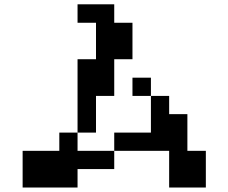

<svg xmlns="http://www.w3.org/2000/svg" viewBox="-20 -796 1040 874"><path d="M83 57.6V-109.4H250V-192.4H333V-526.4H417V-692.4H333V-776.4H500V-692.4H583V-526.4H500V-359.4H417V-192.4H333V-109.4H500V-192.4H667V-359.4H750V-276.4H833V-109.4H917V57.6H750V-109.4H500V-26.4H333V57.6ZM667 -359.4H583V-442.4H667Z"/></svg>

Font: KH Dot Dougenzaka 12
Style: Regular
Weight: 400
Designer: Original version for X68000 by Keitarou Hiraki (http://hp.vector.co.jp/authors/VA000874/) / TrueType conversion by Homem
Version: Version 1.00.20150527